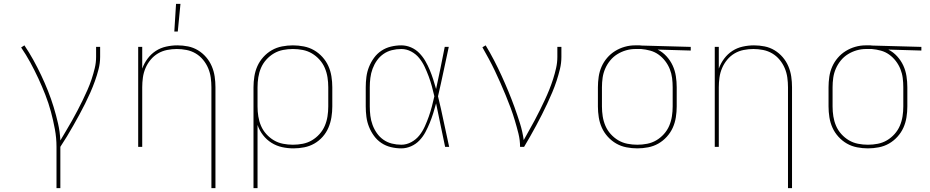

<svg xmlns="http://www.w3.org/2000/svg" viewBox="-20 -764 4840 999"><path d="M274 215V0Q274 -46 265.5 -92Q257 -138 245 -182.5Q233 -227 216 -270.5Q199 -314 179.5 -356Q160 -398 138 -438.5Q116 -479 90 -517L107 -528Q132 -491 153.5 -452Q175 -413 194 -373Q213 -333 229.5 -291.5Q246 -250 259 -207.5Q272 -165 282 -121.5Q292 -78 294 -33Q309 -59 324.5 -84.5Q340 -110 354.5 -136Q369 -162 383 -188.5Q397 -215 410 -242Q423 -269 435 -296Q447 -323 456.5 -351.5Q466 -380 473 -409Q480 -438 480 -468V-520H501V-468Q501 -436 493 -404.5Q485 -373 474 -342.5Q463 -312 450 -282.5Q437 -253 422.5 -224Q408 -195 392.5 -166.5Q377 -138 361 -110Q345 -82 328.5 -54.5Q312 -27 294 0V215Z M1080 215V-310Q1080 -335 1076.5 -360.5Q1073 -386 1063 -409.5Q1053 -433 1036.5 -453Q1020 -473 998 -486Q976 -499 950.5 -504Q925 -509 900 -509Q875 -509 849.5 -504Q824 -499 802 -486Q780 -473 763.5 -453Q747 -433 737 -409.5Q727 -386 723.5 -360.5Q720 -335 720 -310V0H699V-520H720V-407Q730 -435 748 -459Q766 -483 790.5 -499Q815 -515 844.5 -521.5Q874 -528 903 -528Q931 -528 958.5 -522.5Q986 -517 1010 -502.5Q1034 -488 1052.5 -466.5Q1071 -445 1082 -419Q1093 -393 1097 -365.5Q1101 -338 1101 -310V215ZM887 -600 896 -744H919L905 -600Z M1299 215V-310Q1299 -338 1303.5 -366.5Q1308 -395 1319.5 -420.5Q1331 -446 1350.5 -467.5Q1370 -489 1394.5 -503Q1419 -517 1447.5 -522.5Q1476 -528 1504 -528Q1532 -528 1560.5 -522.5Q1589 -517 1613.5 -503Q1638 -489 1657.5 -467.5Q1677 -446 1688.5 -420.5Q1700 -395 1704.5 -366.5Q1709 -338 1709 -310V-210Q1709 -182 1704.5 -154Q1700 -126 1689 -100Q1678 -74 1659 -52.5Q1640 -31 1615.5 -17Q1591 -3 1563 2.5Q1535 8 1507 8Q1477 8 1447.5 1.5Q1418 -5 1392.5 -21Q1367 -37 1348.5 -61Q1330 -85 1320 -114V215ZM1504 -11Q1530 -11 1555.5 -16Q1581 -21 1603 -34Q1625 -47 1642.5 -66.5Q1660 -86 1670 -109.5Q1680 -133 1684 -158.5Q1688 -184 1688 -210V-310Q1688 -336 1684 -361.5Q1680 -387 1670 -410.5Q1660 -434 1642.5 -453.5Q1625 -473 1603 -486Q1581 -499 1555.5 -504Q1530 -509 1504 -509Q1478 -509 1452.5 -504Q1427 -499 1405 -486Q1383 -473 1365.5 -453.5Q1348 -434 1338 -410.5Q1328 -387 1324 -361.5Q1320 -336 1320 -310V-210Q1320 -184 1324 -158.5Q1328 -133 1338 -109.5Q1348 -86 1365.5 -66.5Q1383 -47 1405 -34Q1427 -21 1452.5 -16Q1478 -11 1504 -11Z M2068 8Q2041 8 2014 1.5Q1987 -5 1964.5 -20Q1942 -35 1926 -57Q1910 -79 1900 -104Q1890 -129 1886.5 -156Q1883 -183 1883 -210V-310Q1883 -337 1886.5 -364Q1890 -391 1900 -416Q1910 -441 1926 -463Q1942 -485 1964.5 -500Q1987 -515 2014 -521.5Q2041 -528 2068 -528Q2094 -528 2118.5 -517.5Q2143 -507 2161.5 -488Q2180 -469 2193 -446.5Q2206 -424 2216 -400Q2226 -376 2234 -351Q2242 -326 2249 -301Q2261 -355 2272 -410Q2283 -465 2294 -520H2315Q2301 -456 2287.5 -391.5Q2274 -327 2259 -263Q2275 -198 2288.5 -132Q2302 -66 2317 0H2296Q2284 -56 2272.5 -112.5Q2261 -169 2249 -226Q2242 -200 2234 -174.5Q2226 -149 2216 -124.5Q2206 -100 2193.5 -76.5Q2181 -53 2162.5 -33.5Q2144 -14 2119 -3Q2094 8 2068 8ZM2068 -11Q2095 -11 2120 -24.5Q2145 -38 2162 -59.5Q2179 -81 2190.5 -106.5Q2202 -132 2211 -157.5Q2220 -183 2227 -209.5Q2234 -236 2240 -263Q2234 -289 2227 -315Q2220 -341 2210.5 -366.5Q2201 -392 2189.5 -416.5Q2178 -441 2161 -462Q2144 -483 2119.5 -496Q2095 -509 2068 -509Q2043 -509 2019 -503Q1995 -497 1975 -483Q1955 -469 1941 -449Q1927 -429 1918.5 -406Q1910 -383 1907 -358.5Q1904 -334 1904 -310V-210Q1904 -186 1907 -161.5Q1910 -137 1918.5 -114Q1927 -91 1941 -71Q1955 -51 1975 -37Q1995 -23 2019 -17Q2043 -11 2068 -11Z M2686 0Q2686 -35 2677.5 -69Q2669 -103 2659 -136.5Q2649 -170 2637 -202.5Q2625 -235 2611.5 -267.5Q2598 -300 2584 -332Q2570 -364 2555 -395.5Q2540 -427 2523.5 -457.5Q2507 -488 2490 -518L2507 -528Q2530 -490 2550.5 -450.5Q2571 -411 2589.5 -370.5Q2608 -330 2625 -289Q2642 -248 2657 -206.5Q2672 -165 2685.5 -122Q2699 -79 2705 -35Q2719 -61 2733.5 -86.5Q2748 -112 2762 -138Q2776 -164 2789 -190.5Q2802 -217 2814.5 -243.5Q2827 -270 2838 -297.5Q2849 -325 2858 -353Q2867 -381 2873.5 -410Q2880 -439 2880 -468V-520H2901V-468Q2901 -436 2893.5 -405Q2886 -374 2876 -343.5Q2866 -313 2853.5 -283.5Q2841 -254 2827.5 -225Q2814 -196 2799.5 -167.5Q2785 -139 2770 -111Q2755 -83 2739 -55Q2723 -27 2707 0Z M3296 8Q3268 8 3239.5 2.5Q3211 -3 3186.5 -17Q3162 -31 3142.5 -52.5Q3123 -74 3111.5 -99.5Q3100 -125 3095.5 -153.5Q3091 -182 3091 -210V-310Q3091 -337 3095 -364.5Q3099 -392 3110 -417Q3121 -442 3139 -463Q3157 -484 3180.5 -498.5Q3204 -513 3230.5 -520.5Q3257 -528 3284 -528H3300Q3305 -528 3309 -528Q3313 -528 3318 -527L3574 -520V-501L3402 -506Q3428 -493 3448 -471Q3468 -449 3480 -423Q3492 -397 3496.5 -368Q3501 -339 3501 -310V-210Q3501 -182 3496.5 -153.5Q3492 -125 3480.5 -99.5Q3469 -74 3449.5 -52.5Q3430 -31 3405.5 -17Q3381 -3 3352.5 2.5Q3324 8 3296 8ZM3296 -11Q3322 -11 3347.5 -16Q3373 -21 3395 -34Q3417 -47 3434.5 -66.5Q3452 -86 3462 -109.5Q3472 -133 3476 -158.5Q3480 -184 3480 -210V-310Q3480 -334 3477 -358Q3474 -382 3465 -404.5Q3456 -427 3441 -446.5Q3426 -466 3406.5 -480Q3387 -494 3363.5 -500.5Q3340 -507 3316 -509H3286Q3261 -509 3237 -502Q3213 -495 3192 -482Q3171 -469 3155 -449.5Q3139 -430 3129 -407Q3119 -384 3115.5 -359.5Q3112 -335 3112 -310V-210Q3112 -184 3116 -158.5Q3120 -133 3130 -109.5Q3140 -86 3157.5 -66.5Q3175 -47 3197 -34Q3219 -21 3244.5 -16Q3270 -11 3296 -11Z M4080 215V-310Q4080 -335 4076.5 -360.5Q4073 -386 4063 -409.5Q4053 -433 4036.5 -453Q4020 -473 3998 -486Q3976 -499 3950.5 -504Q3925 -509 3900 -509Q3875 -509 3849.5 -504Q3824 -499 3802 -486Q3780 -473 3763.5 -453Q3747 -433 3737 -409.5Q3727 -386 3723.5 -360.5Q3720 -335 3720 -310V0H3699V-520H3720V-407Q3730 -435 3748 -459Q3766 -483 3790.5 -499Q3815 -515 3844.5 -521.5Q3874 -528 3903 -528Q3931 -528 3958.5 -522.5Q3986 -517 4010 -502.5Q4034 -488 4052.5 -466.5Q4071 -445 4082 -419Q4093 -393 4097 -365.5Q4101 -338 4101 -310V215Z M4496 8Q4468 8 4439.5 2.5Q4411 -3 4386.5 -17Q4362 -31 4342.5 -52.5Q4323 -74 4311.5 -99.5Q4300 -125 4295.5 -153.5Q4291 -182 4291 -210V-310Q4291 -337 4295 -364.5Q4299 -392 4310 -417Q4321 -442 4339 -463Q4357 -484 4380.5 -498.5Q4404 -513 4430.5 -520.5Q4457 -528 4484 -528H4500Q4505 -528 4509 -528Q4513 -528 4518 -527L4774 -520V-501L4602 -506Q4628 -493 4648 -471Q4668 -449 4680 -423Q4692 -397 4696.5 -368Q4701 -339 4701 -310V-210Q4701 -182 4696.5 -153.5Q4692 -125 4680.5 -99.5Q4669 -74 4649.5 -52.5Q4630 -31 4605.5 -17Q4581 -3 4552.5 2.5Q4524 8 4496 8ZM4496 -11Q4522 -11 4547.5 -16Q4573 -21 4595 -34Q4617 -47 4634.5 -66.5Q4652 -86 4662 -109.5Q4672 -133 4676 -158.5Q4680 -184 4680 -210V-310Q4680 -334 4677 -358Q4674 -382 4665 -404.5Q4656 -427 4641 -446.5Q4626 -466 4606.5 -480Q4587 -494 4563.5 -500.5Q4540 -507 4516 -509H4486Q4461 -509 4437 -502Q4413 -495 4392 -482Q4371 -469 4355 -449.5Q4339 -430 4329 -407Q4319 -384 4315.5 -359.5Q4312 -335 4312 -310V-210Q4312 -184 4316 -158.5Q4320 -133 4330 -109.5Q4340 -86 4357.5 -66.5Q4375 -47 4397 -34Q4419 -21 4444.5 -16Q4470 -11 4496 -11Z"/></svg>

Font: Iosevka Aile Thin
Style: Regular
Weight: 100
Designer: Belleve Invis
Foundry: Belleve Invis
Version: Version 31.1.0; ttfautohint (v1.8.4)